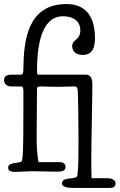

<svg xmlns="http://www.w3.org/2000/svg" viewBox="-22 -845 588 944"><path d="M432 -428C432 -458 425 -478 400 -478H168C161 -478 160 -480 160 -498C160 -579 168 -765 287 -765C352 -765 373 -729 373 -697C373 -645 333 -653 333 -618C333 -595 348 -575 386 -575C433 -575 445 -613 445 -656C445 -796 370 -825 305 -825C110 -825 95 -639 93 -509C93 -489 92 -478 80 -478H36C12 -478 -2 -471 -2 -451C-2 -434 11 -420 33 -420H80C91 -420 93 -413 93 -394V-300C93 -212 93 -94 88 -65C86 -50 85 -48 55 -44C41 -42 18 -39 18 -21C18 0 39 0 57 0C72 0 110 -3 146 -3C176 -3 232 -1 256 -1C290 -1 300 -8 300 -24C300 -40 289 -48 269 -48H167C166 -54 158 -105 158 -155C158 -182 160 -396 160 -409C160 -418 165 -420 178 -420C191 -420 242 -418 264 -418C279 -418 336 -420 342 -420C357 -420 359 -411 360 -403C362 -384 364 -246 364 -145C364 -70 363 -15 359 12C359 28 351 29 317 33C301 35 283 38 283 57C283 79 323 79 355 79H516C529 79 546 77 546 57C546 38 528 31 498 31H428C427 4 427 -49 427 -77C427 -170 432 -334 432 -428Z"/></svg>

Font: Life Savers
Style: Bold
Weight: 700
Designer: Pablo Impallari, Rodrigo Fuenzalida, Brenda Gallo
Foundry: Pablo Impallari, Rodrigo Fuenzalida, Brenda Gallo
Version: Version 3.000